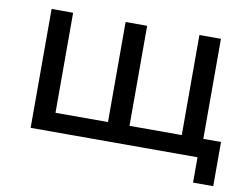

<svg xmlns="http://www.w3.org/2000/svg" viewBox="-72 -630 1085 843"><g transform="rotate(10 470.5 -208.5)"><path d="M848 -530V0H93V-530H189V-84H423V-530H519V-84H752V-530ZM927 -84V113H837V0H748V-84Z"/></g></svg>

Font: APTA Sans Medium
Style: Bold
Weight: 500
Version: Version 7.200